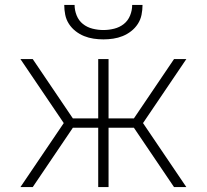

<svg xmlns="http://www.w3.org/2000/svg" viewBox="-20 -760 840 780"><path d="M113 0H63L239 -260L63 -520H113L276 -279H379V-520H421V-279H524L687 -520H737L561 -260L737 0H687L524 -241H421V0H379V-241H276ZM400 -600Q380 -600 360 -603Q340 -606 321.5 -613.5Q303 -621 287 -633.5Q271 -646 260 -663Q249 -680 245 -700Q241 -720 241 -740H283Q283 -718 291.5 -697Q300 -676 317 -662.5Q334 -649 356 -643.5Q378 -638 400 -638Q422 -638 444 -643.5Q466 -649 483 -662.5Q500 -676 508.5 -697Q517 -718 517 -740H559Q559 -720 555 -700Q551 -680 540 -663Q529 -646 513 -633.5Q497 -621 478.5 -613.5Q460 -606 440 -603Q420 -600 400 -600Z"/></svg>

Font: Iosevka Aile Extralight
Style: Regular
Weight: 200
Designer: Belleve Invis
Foundry: Belleve Invis
Version: Version 31.1.0; ttfautohint (v1.8.4)